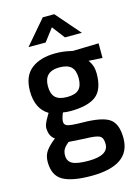

<svg xmlns="http://www.w3.org/2000/svg" viewBox="-140 -807 805 1115"><g transform="rotate(-15 262.5 -249.5)"><path d="M503 68Q503 232 266 232Q152 232 97 201Q42 170 42 88Q42 51 60 24.5Q78 -2 118 -33Q85 -55 85 -106Q85 -126 112 -171L121 -186Q49 -229 49 -336Q49 -426 103 -468Q157 -510 249 -510Q293 -510 336 -500L351 -497L506 -501V-413L423 -418Q450 -383 450 -336Q450 -238 400.5 -200.5Q351 -163 246 -163Q220 -163 202 -167Q188 -133 188 -114.5Q188 -96 206.5 -89Q225 -82 296 -81Q415 -80 459 -49Q503 -18 503 68ZM149 78Q149 113 177 128Q205 143 273 143Q394 143 394 74Q394 35 372.5 24.5Q351 14 287 13L189 7Q167 25 158 40.5Q149 56 149 78ZM157 -336Q157 -290 179 -268.5Q201 -247 250 -247Q299 -247 320.5 -268.5Q342 -290 342 -336Q342 -382 320 -403.5Q298 -425 249 -425Q157 -425 157 -336ZM107 -585 232 -731H301L428 -585H326L268 -661L210 -585Z"/></g></svg>

Font: Titillium Web[RUS by Daymarius]
Style: Regular
Weight: 600
Designer: Cyrillization by Daymarius
Foundry: Cyrillization by Daymarius
Version: Version 1.002 September 11, 2018